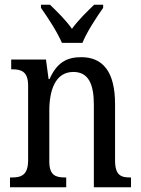

<svg xmlns="http://www.w3.org/2000/svg" viewBox="-20 -786 594 806"><path d="M240 -606H326C344 -651 386 -715 413 -753V-766H375C344 -736 308 -701 282 -665C257 -701 221 -736 190 -766H152V-753C179 -715 221 -651 240 -606ZM22 0H258V-41H253C215 -41 187 -49 187 -108V-321C187 -405 211 -484 288 -484C352 -484 374 -432 374 -346V0H530V-41H526C488 -41 463 -50 463 -113V-349C463 -486 411 -546 321 -546C261 -546 219 -524 188 -454H184L173 -536H27V-495H32C69 -495 98 -486 98 -427V-113C98 -50 68 -41 30 -41H22Z"/></svg>

Font: Noto Serif Lao Condensed
Style: Regular
Weight: 400
Width: 3
Designer: Monotype Design Team
Foundry: Monotype Imaging Inc.
Version: Version 2.003